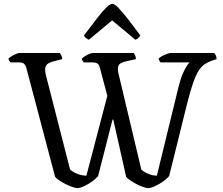

<svg xmlns="http://www.w3.org/2000/svg" viewBox="-20 -980 1160 1000"><path d="M385 0Q376 0 359 -5.5Q342 -11 324 -20Q306 -29 290.5 -39Q275 -49 267 -59L117 -627Q114 -639 106 -647Q98 -655 80 -655H35Q32 -658 28.5 -663Q25 -668 24 -675Q29 -680 40 -687Q51 -694 63 -699Q75 -704 81 -704H291Q295 -700 299.5 -691.5Q304 -683 304 -672L261 -661Q244 -657 232 -650Q220 -643 216.5 -629Q213 -615 219 -589L345 -97Q355 -88 369.5 -80.5Q384 -73 400 -69Q416 -65 430 -65L539 -481L501 -624Q498 -640 489.5 -647.5Q481 -655 461 -655H416Q413 -659 410 -664Q407 -669 406 -675Q412 -681 423.5 -688Q435 -695 446.5 -699.5Q458 -704 464 -704H676Q679 -701 683.5 -692Q688 -683 688 -672L638 -661Q621 -657 609.5 -651Q598 -645 595 -631.5Q592 -618 599 -589L716 -97Q724 -89 737.5 -81.5Q751 -74 766.5 -69.5Q782 -65 797 -65L910 -528Q921 -572 933 -598.5Q945 -625 954 -638.5Q963 -652 968 -655H816Q815 -657 811.5 -661.5Q808 -666 806 -675Q813 -682 825.5 -688.5Q838 -695 850.5 -699.5Q863 -704 867 -704H1095Q1100 -700 1104 -691.5Q1108 -683 1108 -672L1081 -663Q1061 -656 1045 -645Q1029 -634 1014.5 -611.5Q1000 -589 985.5 -547.5Q971 -506 954 -438L861 -63Q852 -53 838.5 -42Q825 -31 809.5 -22Q794 -13 779.5 -7Q765 -1 754 0Q744 0 727.5 -5.5Q711 -11 693.5 -20Q676 -29 660.5 -39Q645 -49 637 -59L570 -357H566L491 -63Q483 -53 469 -42Q455 -31 440 -22Q425 -13 410.5 -7Q396 -1 385 0ZM443 -773Q434 -777 427 -782.5Q420 -788 417 -795Q458 -849 486.5 -886Q515 -923 534.5 -941.5Q554 -960 565 -960Q576 -960 595 -941Q614 -922 643 -885Q672 -848 711 -795Q708 -790 702 -783.5Q696 -777 685 -773L564 -874Z"/></svg>

Font: Texturina 12pt Light
Style: Regular
Weight: 300
Designer: Guillermo Torres Carreño
Foundry: Omnibus-Type
Version: Version 1.002